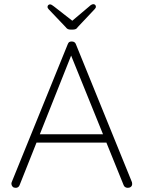

<svg xmlns="http://www.w3.org/2000/svg" viewBox="-20 -901 689 921"><path d="M327 -649 74 -13Q72 -7 67 -3.5Q62 0 56 0Q46 0 41 -5Q36 -10 35 -17Q34 -21 36 -27L305 -689Q308 -697 312.5 -699.5Q317 -702 324 -702Q332 -702 337 -698.5Q342 -695 344 -689L613 -27Q614 -24 614 -19Q614 -10 608 -5Q602 0 593 0Q586 0 580.5 -3.5Q575 -7 573 -13L312 -657ZM142 -217 156 -257H480L490 -217ZM319 -795 409 -871Q414 -876 419 -878.5Q424 -881 428 -881Q433 -881 436.5 -877.5Q440 -874 440 -869Q440 -866 438.5 -863Q437 -860 434 -857L353 -771Q349 -764 343 -761.5Q337 -759 329 -759H319Q311 -759 305.5 -761.5Q300 -764 295 -771L214 -856Q211 -859 209.5 -862Q208 -865 208 -868Q208 -873 211.5 -876.5Q215 -880 220 -880Q227 -880 239 -870L330 -799Z"/></svg>

Font: Quicksand Light Light
Style: Regular
Weight: 300
Version: Version 3.006